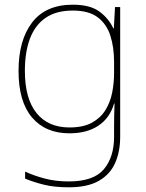

<svg xmlns="http://www.w3.org/2000/svg" viewBox="-20 -558 623 818"><path d="M290 -538Q363 -538 402.5 -509.5Q442 -481 463 -437H465L470 -528H492V25Q492 88 470.5 136.5Q449 185 401 212.5Q353 240 273 240Q212 240 167.5 229Q123 218 87 203V173Q123 190 170 202.5Q217 215 273 215Q379 215 422.5 163Q466 111 466 25V-17Q466 -46 466.5 -67Q467 -88 468 -117H466Q448 -55 399 -22.5Q350 10 276 10Q174 10 116.5 -57.5Q59 -125 59 -256Q59 -387 117 -462.5Q175 -538 290 -538ZM290 -513Q220 -513 175 -482.5Q130 -452 108 -394.5Q86 -337 86 -256Q86 -138 135.5 -76.5Q185 -15 276 -15Q335 -15 372 -35.5Q409 -56 429.5 -89.5Q450 -123 458 -164Q466 -205 466 -246V-294Q466 -357 450 -406.5Q434 -456 396 -484.5Q358 -513 290 -513Z"/></svg>

Font: Noto Sans Armenian Thin
Style: Regular
Weight: 250
Version: Version 2.007